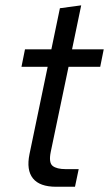

<svg xmlns="http://www.w3.org/2000/svg" viewBox="-20 -713 416 733"><path d="M194.4 0Q131.4 0 105.8 -31.9Q80.1 -63.9 92.6 -124.6L162 -458.1H62L75.4 -524.7H176.1L208.7 -681.6L290 -692.6L255.1 -524.7H376L362.6 -458.1H241.7L173.7 -133Q165.4 -92 181 -79.6Q196.6 -67.3 231.1 -67.3H280.4L266.3 0Z"/></svg>

Font: Mona Sans ExtraLight
Style: Italic
Weight: 200
Italic angle: -11.6951°
Designer: Deni Anggara
Foundry: GitHub
Version: Version 2.000